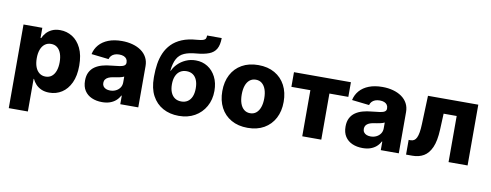

<svg xmlns="http://www.w3.org/2000/svg" viewBox="-72 -1106 4315 1688"><g transform="rotate(10 2085.0 -262.0)"><path d="M55.2 204.1V-542.5H223.1V-451.7H229Q239.7 -476.6 259.5 -499Q279.3 -521.5 309.8 -535.6Q340.3 -549.8 382.8 -549.8Q440.9 -549.8 490.5 -519.3Q540 -488.8 570.3 -426.8Q600.6 -364.7 600.6 -270.5Q600.6 -179.7 571.3 -117.4Q542 -55.2 492.4 -23.4Q442.9 8.3 381.3 8.3Q340.8 8.3 310.5 -5.1Q280.3 -18.6 260.3 -40.3Q240.2 -62 229 -87.4H225.6V204.1ZM324.2 -125Q357.4 -125 379.9 -143.1Q402.3 -161.1 414.1 -194.1Q425.8 -227.1 425.8 -271Q425.8 -314.9 414.1 -347.7Q402.3 -380.4 379.9 -398.4Q357.4 -416.5 324.2 -416.5Q292 -416.5 268.8 -398.7Q245.6 -380.9 233.4 -348.4Q221.2 -315.9 221.2 -271Q221.2 -226.6 233.4 -193.8Q245.6 -161.1 268.8 -143.1Q292 -125 324.2 -125Z M853 9.8Q800.8 9.8 760.3 -8.1Q719.7 -25.9 696.5 -61.5Q673.3 -97.2 673.3 -150.9Q673.3 -195.8 689.5 -226.8Q705.6 -257.8 733.6 -277.1Q761.7 -296.4 798.3 -306.6Q835 -316.9 876.5 -320.3Q922.9 -324.7 951.2 -329.1Q979.5 -333.5 992.4 -342.8Q1005.4 -352.1 1005.4 -368.7V-370.6Q1005.4 -389.2 996.6 -402.1Q987.8 -415 971.2 -421.9Q954.6 -428.7 931.2 -428.7Q907.7 -428.7 889.6 -421.9Q871.6 -415 860.1 -402.3Q848.6 -389.6 844.2 -372.6L689.5 -390.1Q699.7 -438 731 -473.9Q762.2 -509.8 813.2 -529.8Q864.3 -549.8 933.6 -549.8Q984.9 -549.8 1028.8 -537.8Q1072.8 -525.9 1105.7 -502.7Q1138.7 -479.5 1157 -445.6Q1175.3 -411.6 1175.3 -368.2V0H1014.6V-76.2H1010.3Q995.6 -47.9 973.1 -29.1Q950.7 -10.3 920.9 -0.2Q891.1 9.8 853 9.8ZM904.8 -103Q933.6 -103 956.5 -114.5Q979.5 -126 993.2 -146.2Q1006.8 -166.5 1006.8 -193.4V-245.1Q999.5 -241.2 988.8 -237.8Q978 -234.4 965.1 -231.7Q952.1 -229 938.7 -226.8Q925.3 -224.6 913.1 -222.7Q888.2 -219.2 870.6 -210.9Q853 -202.6 844 -189.7Q835 -176.8 835 -158.7Q835 -140.6 844 -128.2Q853 -115.7 868.7 -109.4Q884.3 -103 904.8 -103Z M1537.6 11.7Q1457.5 11.7 1395.8 -22.2Q1334 -56.2 1299.3 -121.3Q1264.6 -186.5 1264.6 -280.8V-296.4Q1264.6 -351.6 1272.7 -404.3Q1280.8 -457 1301 -503.4Q1321.3 -549.8 1356.9 -586.4Q1392.6 -623 1447.5 -646.2Q1502.4 -669.4 1580.6 -674.8Q1616.7 -677.7 1634 -683.3Q1651.4 -689 1656.5 -699.7Q1661.6 -710.4 1661.6 -727.5H1792Q1791.5 -666 1771.2 -630.4Q1751 -594.7 1707.5 -577.9Q1664.1 -561 1594.7 -555.2Q1531.2 -550.3 1489.7 -532.2Q1448.2 -514.2 1426.3 -474.9Q1404.3 -435.5 1397 -366.7H1400.9Q1415 -399.4 1444.1 -428.7Q1473.1 -458 1513.9 -476.3Q1554.7 -494.6 1603 -494.6Q1662.1 -494.6 1708.7 -465.3Q1755.4 -436 1782.5 -382.8Q1809.6 -329.6 1809.6 -258.3Q1809.6 -179.7 1775.1 -118.7Q1740.7 -57.6 1679.7 -22.9Q1618.7 11.7 1537.6 11.7ZM1538.1 -116.7Q1570.8 -116.7 1594.5 -132.3Q1618.2 -147.9 1631.1 -178.2Q1644 -208.5 1644 -252Q1644 -295.9 1631.3 -325.9Q1618.7 -356 1595.2 -371.6Q1571.8 -387.2 1539.1 -387.2Q1505.9 -387.2 1481.7 -371.3Q1457.5 -355.5 1444.3 -325Q1431.2 -294.4 1431.2 -251.5Q1431.2 -208.5 1444.1 -178.5Q1457 -148.4 1480.7 -132.6Q1504.4 -116.7 1538.1 -116.7Z M2151.9 10.3Q2067.4 10.3 2005.6 -24.9Q1943.8 -60.1 1910.9 -123Q1877.9 -186 1877.9 -269.5Q1877.9 -353.5 1910.9 -416.5Q1943.8 -479.5 2005.6 -514.6Q2067.4 -549.8 2151.9 -549.8Q2236.8 -549.8 2298.1 -514.6Q2359.4 -479.5 2392.6 -416.5Q2425.8 -353.5 2425.8 -269.5Q2425.8 -186 2392.6 -123Q2359.4 -60.1 2298.1 -24.9Q2236.8 10.3 2151.9 10.3ZM2151.9 -120.1Q2184.1 -120.1 2206.5 -138.9Q2229 -157.7 2240.7 -191.4Q2252.4 -225.1 2252.4 -270Q2252.4 -315.4 2240.7 -348.9Q2229 -382.3 2206.5 -400.9Q2184.1 -419.4 2151.9 -419.4Q2119.6 -419.4 2096.9 -400.9Q2074.2 -382.3 2062.7 -349.1Q2051.3 -315.9 2051.3 -270Q2051.3 -225.1 2062.7 -191.4Q2074.2 -157.7 2096.9 -138.9Q2119.6 -120.1 2151.9 -120.1Z M2639.2 0V-411.6H2469.7V-542.5H2978V-411.6H2809.1V0Z M3178.7 9.8Q3126.5 9.8 3085.9 -8.1Q3045.4 -25.9 3022.2 -61.5Q2999 -97.2 2999 -150.9Q2999 -195.8 3015.1 -226.8Q3031.2 -257.8 3059.3 -277.1Q3087.4 -296.4 3124 -306.6Q3160.6 -316.9 3202.1 -320.3Q3248.5 -324.7 3276.9 -329.1Q3305.2 -333.5 3318.1 -342.8Q3331.1 -352.1 3331.1 -368.7V-370.6Q3331.1 -389.2 3322.3 -402.1Q3313.5 -415 3296.9 -421.9Q3280.3 -428.7 3256.8 -428.7Q3233.4 -428.7 3215.3 -421.9Q3197.3 -415 3185.8 -402.3Q3174.3 -389.6 3169.9 -372.6L3015.1 -390.1Q3025.4 -438 3056.6 -473.9Q3087.9 -509.8 3138.9 -529.8Q3189.9 -549.8 3259.3 -549.8Q3310.5 -549.8 3354.5 -537.8Q3398.4 -525.9 3431.4 -502.7Q3464.4 -479.5 3482.7 -445.6Q3501 -411.6 3501 -368.2V0H3340.3V-76.2H3335.9Q3321.3 -47.9 3298.8 -29.1Q3276.4 -10.3 3246.6 -0.2Q3216.8 9.8 3178.7 9.8ZM3230.5 -103Q3259.3 -103 3282.2 -114.5Q3305.2 -126 3318.8 -146.2Q3332.5 -166.5 3332.5 -193.4V-245.1Q3325.2 -241.2 3314.5 -237.8Q3303.7 -234.4 3290.8 -231.7Q3277.8 -229 3264.4 -226.8Q3251 -224.6 3238.8 -222.7Q3213.9 -219.2 3196.3 -210.9Q3178.7 -202.6 3169.7 -189.7Q3160.6 -176.8 3160.6 -158.7Q3160.6 -140.6 3169.7 -128.2Q3178.7 -115.7 3194.3 -109.4Q3210 -103 3230.5 -103Z M3565.9 0V-131.3H3583.5Q3601.1 -131.3 3614.3 -139.6Q3627.4 -147.9 3636.2 -166.3Q3645 -184.6 3650.1 -214.8Q3655.3 -245.1 3656.7 -289.1L3666 -542.5H4115.2V0H3945.3V-411.6H3828.6L3822.3 -267.1Q3817.9 -167 3792 -108.6Q3766.1 -50.3 3723.1 -25.1Q3680.2 0 3623.5 0Z"/></g></svg>

Font: Inter 16pt ExtraBold
Style: Regular
Weight: 800
Version: Version 4.001;git-66647c0bb